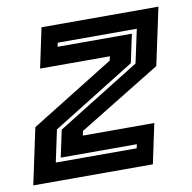

<svg xmlns="http://www.w3.org/2000/svg" viewBox="-68 -606 672 672"><g transform="rotate(-10 268.0 -270.0)"><path d="M89 -65H376.5L379.5 -79H109L129.5 -175L424 -358L449.5 -477H168.5L165.5 -463H429.5L408 -362L113 -178.5ZM-2.5 0 40 -199.5 336.5 -383.5 340 -398.5H92L122 -540H537.5L494 -336.5L202 -157.5L198.5 -141.5H452.5L422.5 0Z"/></g></svg>

Font: Tourney Thin
Style: Italic
Weight: 100
Italic angle: -12°
Designer: Tyler Finck
Foundry: Etcetera Type Co
Version: Version 1.015